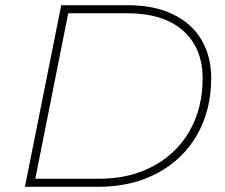

<svg xmlns="http://www.w3.org/2000/svg" viewBox="-20 -720 866 740"><path d="M216 -700H471Q574 -700 646.5 -665Q719 -630 756.5 -566.5Q794 -503 794 -419Q794 -297 740.5 -202Q687 -107 588 -53.5Q489 0 358 0H76ZM361 -31Q481 -31 572 -80.5Q663 -130 712 -217.5Q761 -305 761 -418Q761 -534 686 -601.5Q611 -669 468 -669H243L116 -31Z"/></svg>

Font: Montserrat Alternates ExLight
Style: Italic
Weight: 275
Italic angle: -11.3°
Designer: Julieta Ulanovsky
Foundry: Julieta Ulanovsky
Version: Version 7.200